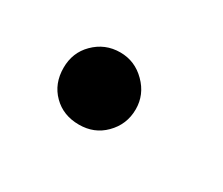

<svg xmlns="http://www.w3.org/2000/svg" viewBox="-42 -185 334 288"><g transform="rotate(30 125.0 -41.5)"><path d="M167 -42Q167 -15.6 148.4 2.9Q130.9 20.5 104.5 20.5Q77.1 20.5 59.6 2.9Q42 -14.6 42 -42Q42 -68.4 59.6 -85.9Q78.1 -104.5 104.5 -104.5Q129.9 -104.5 148.4 -85.9Q167 -67.4 167 -42Z"/></g></svg>

Font: okolaksMetalik
Style: bold
Weight: 700
Width: 7
Version: Version 0.6